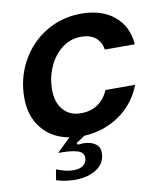

<svg xmlns="http://www.w3.org/2000/svg" viewBox="-87 -644 794 928"><g transform="rotate(-10 310.5 -180.0)"><path d="M426 -189H572Q537 -99 460.5 -46.5Q384 6 287 11Q263 28 244 39L249 48Q271 46 276 46Q311 46 333.5 61.5Q356 77 356 106Q356 157 313 185Q270 213 207 213Q160 213 115 199L124 147Q170 166 208 166Q238 166 255.5 153Q273 140 273 116Q273 89 240.5 79.5Q208 70 148 71L215 6Q130 -9 81.5 -69Q33 -129 33 -219Q33 -316 77.5 -397Q122 -478 200 -525.5Q278 -573 374 -573Q475 -573 536.5 -521.5Q598 -470 604 -382H457Q451 -421 424.5 -442Q398 -463 355 -463Q301 -463 259.5 -430.5Q218 -398 195 -345.5Q172 -293 172 -235Q172 -172 204 -135.5Q236 -99 291 -99Q339 -99 373.5 -122.5Q408 -146 426 -189Z"/></g></svg>

Font: Open Sauce One
Style: Bold Italic
Weight: 700
Italic angle: -10°
Designer: Alfredo Marco Pradil
Foundry: Creative Sauce Fz LLC
Version: Version 1.477